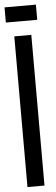

<svg xmlns="http://www.w3.org/2000/svg" viewBox="-75 -907 272 933"><g transform="rotate(-5 61.5 -440.0)"><path d="M20 0V-735H103V0ZM-15 -805.5V-879.5H138V-805.5Z"/></g></svg>

Font: League Gothic Condensed
Style: Regular
Weight: 400
Width: 3
Designer: The League of Moveable Type
Version: Version 2.001